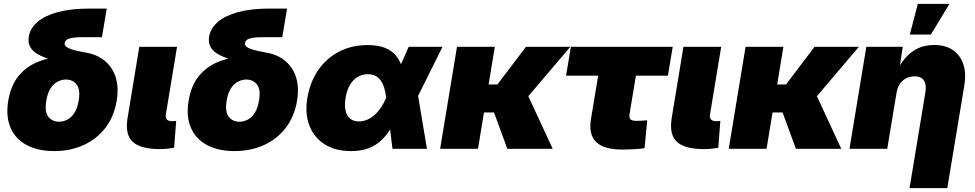

<svg xmlns="http://www.w3.org/2000/svg" viewBox="-20 -772 5057 996"><path d="M260.7 11.7Q177.2 11.7 118.9 -19.3Q60.5 -50.3 34.9 -108.9Q9.3 -167.5 22.9 -250Q36.6 -332.5 80.6 -383.1Q124.5 -433.6 191.7 -457Q258.8 -480.5 342.3 -480.5L335.9 -443.4Q288.6 -451.7 248.5 -462.4Q208.5 -473.1 179.9 -488.5Q151.4 -503.9 137.7 -526.6Q124 -549.3 129.4 -582Q136.7 -625.5 174.6 -658.2Q212.4 -690.9 279.8 -709.2Q347.2 -727.5 443.4 -727.5H533.7L508.8 -579.1H405.3Q371.6 -579.1 352.5 -575.4Q333.5 -571.8 325.2 -564.9Q316.9 -558.1 315.4 -548.3Q313.5 -537.6 323 -529.8Q332.5 -522 350.1 -516.4Q367.7 -510.7 391.1 -505.9Q414.6 -501 440.9 -496.1Q476.6 -488.3 506.6 -469Q536.6 -449.7 557.6 -418.9Q578.6 -388.2 586.4 -345.9Q594.2 -303.7 585.4 -249.5Q571.8 -167.5 526.9 -108.9Q481.9 -50.3 413.3 -19.3Q344.7 11.7 260.7 11.7ZM286.1 -140.6Q309.6 -140.6 330.3 -151.9Q351.1 -163.1 366.5 -187.3Q381.8 -211.4 388.2 -250Q397.9 -308.1 377.4 -333.7Q356.9 -359.4 322.3 -359.4Q299.3 -359.4 278.3 -348.1Q257.3 -336.9 241.9 -313Q226.6 -289.1 220.2 -250Q210.4 -191.9 231 -166.3Q251.5 -140.6 286.1 -140.6Z M811 1.5Q708.5 1.5 668.2 -36.6Q627.9 -74.7 641.6 -159.2L702.6 -529.3H898.4L840.3 -177.7Q837.9 -161.1 845.7 -152.3Q853.5 -143.6 871.1 -143.6Q878.4 -143.6 884 -143.8Q889.6 -144 894 -145L883.3 -5.4Q870.1 -3.4 851.6 -1Q833 1.5 811 1.5Z M1196.3 11.7Q1112.8 11.7 1054.4 -19.3Q996.1 -50.3 970.5 -108.9Q944.8 -167.5 958.5 -250Q972.2 -332.5 1016.1 -383.1Q1060.1 -433.6 1127.2 -457Q1194.3 -480.5 1277.8 -480.5L1271.5 -443.4Q1224.1 -451.7 1184.1 -462.4Q1144 -473.1 1115.5 -488.5Q1086.9 -503.9 1073.2 -526.6Q1059.6 -549.3 1064.9 -582Q1072.3 -625.5 1110.1 -658.2Q1147.9 -690.9 1215.3 -709.2Q1282.7 -727.5 1378.9 -727.5H1469.2L1444.3 -579.1H1340.8Q1307.1 -579.1 1288.1 -575.4Q1269 -571.8 1260.7 -564.9Q1252.4 -558.1 1251 -548.3Q1249 -537.6 1258.5 -529.8Q1268.1 -522 1285.6 -516.4Q1303.2 -510.7 1326.7 -505.9Q1350.1 -501 1376.5 -496.1Q1412.1 -488.3 1442.1 -469Q1472.2 -449.7 1493.2 -418.9Q1514.2 -388.2 1522 -345.9Q1529.8 -303.7 1521 -249.5Q1507.3 -167.5 1462.4 -108.9Q1417.5 -50.3 1348.9 -19.3Q1280.3 11.7 1196.3 11.7ZM1221.7 -140.6Q1245.1 -140.6 1265.9 -151.9Q1286.6 -163.1 1302 -187.3Q1317.4 -211.4 1323.7 -250Q1333.5 -308.1 1313 -333.7Q1292.5 -359.4 1257.8 -359.4Q1234.9 -359.4 1213.9 -348.1Q1192.9 -336.9 1177.5 -313Q1162.1 -289.1 1155.8 -250Q1146 -191.9 1166.5 -166.3Q1187 -140.6 1221.7 -140.6Z M1800.3 11.7Q1719.7 11.7 1664.3 -23.4Q1608.9 -58.6 1585 -120.6Q1561 -182.6 1574.2 -263.2Q1587.9 -345.2 1629.9 -407Q1671.9 -468.8 1737.5 -503.4Q1803.2 -538.1 1886.7 -538.1Q1941.4 -538.1 1977.1 -523.7Q2012.7 -509.3 2033.4 -484.1Q2054.2 -459 2064.2 -426.8Q2074.2 -394.5 2077.1 -359.4H2117.2L2147.5 -282.7L2194.8 0H2016.1L1982.9 -265.6Q1980 -295.4 1972.7 -318.1Q1965.3 -340.8 1953.9 -356Q1942.4 -371.1 1926 -379.2Q1909.7 -387.2 1888.2 -387.2Q1858.4 -387.2 1834.7 -372.6Q1811 -357.9 1795.2 -331.1Q1779.3 -304.2 1772.9 -265.6Q1766.6 -227.1 1772.2 -199.5Q1777.8 -171.9 1795.7 -157Q1813.5 -142.1 1841.8 -142.1Q1863.8 -142.1 1884.3 -150.9Q1904.8 -159.7 1922.9 -175.5Q1940.9 -191.4 1956.1 -213.9Q1971.2 -236.3 1982.4 -262.7L2100.1 -529.3H2275.4L2143.1 -262.7L2085 -177.7H2043.5Q2027.3 -139.6 2007.1 -105.7Q1986.8 -71.8 1959.2 -45.2Q1931.6 -18.6 1892.8 -3.4Q1854 11.7 1800.3 11.7Z M2546.9 -529.3 2459.5 0H2263.2L2350.6 -529.3ZM2938.5 -529.3 2648.9 -188.5H2460.4L2473.6 -334H2560.5L2708.5 -529.3ZM2611.8 0 2539.1 -198.2 2718.3 -278.3 2847.2 0Z M3210 3.9Q3112.3 3.9 3072.3 -35.4Q3032.2 -74.7 3045.9 -155.8L3083 -379.4H2916.5L2941.4 -529.3H3469.7L3444.8 -379.4H3278.8L3246.1 -182.6Q3242.7 -162.1 3250.2 -153.6Q3257.8 -145 3281.2 -145Q3293.9 -145 3310.1 -146Q3326.2 -147 3337.4 -147.9L3323.7 -3.4Q3293 1 3264.6 2.4Q3236.3 3.9 3210 3.9Z M3633.8 1.5Q3531.2 1.5 3491 -36.6Q3450.7 -74.7 3464.4 -159.2L3525.4 -529.3H3721.2L3663.1 -177.7Q3660.6 -161.1 3668.5 -152.3Q3676.3 -143.6 3693.8 -143.6Q3701.2 -143.6 3706.8 -143.8Q3712.4 -144 3716.8 -145L3706.1 -5.4Q3692.9 -3.4 3674.3 -1Q3655.8 1.5 3633.8 1.5Z M4043.9 -529.3 3956.5 0H3760.3L3847.7 -529.3ZM4435.5 -529.3 4146 -188.5H3957.5L3970.7 -334H4057.6L4205.6 -529.3ZM4108.9 0 4036.1 -198.2 4215.3 -278.3 4344.2 0Z M4630.4 -288.1 4582.5 0H4386.7L4474.1 -529.3H4663.1L4641.6 -388.2L4624.5 -391.1Q4646 -434.6 4673.6 -467.8Q4701.2 -501 4738.5 -519.8Q4775.9 -538.6 4825.7 -538.6Q4884.8 -538.6 4923.1 -512.2Q4961.4 -485.8 4977.1 -439.2Q4992.7 -392.6 4982.9 -331.5L4894 204.1H4698.2L4780.3 -292.5Q4787.1 -332 4773.2 -354Q4759.3 -376 4723.6 -376Q4700.7 -376 4680.9 -366Q4661.1 -356 4647.9 -336.4Q4634.8 -316.9 4630.4 -288.1ZM4699.7 -592.8 4741.2 -752H4905.3L4809.1 -592.8Z"/></svg>

Font: Inter 24pt Black
Style: Italic
Weight: 900
Italic angle: -9.3988°
Designer: Rasmus Andersson
Foundry: rsms
Version: Version 4.001;git-66647c0bb